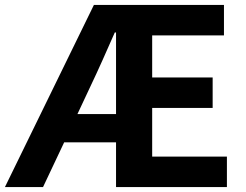

<svg xmlns="http://www.w3.org/2000/svg" viewBox="-29 -761 1000 781"><path d="M-9 0H146L232 -182H443V0H894V-124H590V-322H836V-446H590V-617H882V-741H353ZM286 -297 339 -410C372 -479 405 -554 438 -629H443V-297Z"/></svg>

Font: Noto Sans CJK SC
Style: Bold
Weight: 700
Designer: Ryoko NISHIZUKA 西塚涼子 (kana, bopomofo & ideographs); Paul D. Hunt (Latin, Greek & Cyrillic); Sandoll Communications 산돌커뮤니
Foundry: Adobe
Version: Version 2.004;hotconv 1.0.118;makeotfexe 2.5.65603